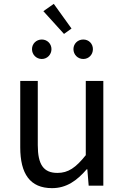

<svg xmlns="http://www.w3.org/2000/svg" viewBox="-20 -963 647 996"><path d="M250 13C325 13 379 -26 430 -85H433L440 0H516V-543H425V-158C373 -93 334 -66 278 -66C206 -66 176 -109 176 -210V-543H85V-199C85 -61 136 13 250 13ZM312 -787 351 -815 259 -943 205 -905ZM197 -657C225 -657 247 -680 247 -708C247 -736 225 -758 197 -758C168 -758 146 -736 146 -708C146 -680 168 -657 197 -657ZM412 -657C441 -657 462 -680 462 -708C462 -736 441 -758 412 -758C383 -758 361 -736 361 -708C361 -680 383 -657 412 -657Z"/></svg>

Font: Noto Sans CJK TC Regular
Style: Regular
Weight: 400
Designer: Ryoko NISHIZUKA (kana & ideographs); Paul D. Hunt (Latin, Greek & Cyrillic); Wenlong ZHANG (bopomofo); Sandoll Communica
Foundry: Adobe Systems Incorporated
Version: Version 1.001;PS 1.001;hotconv 1.0.78;makeotf.lib2.5.61930